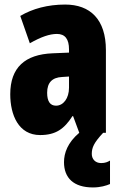

<svg xmlns="http://www.w3.org/2000/svg" viewBox="-20 -583 534 843"><path d="M383 93C383 65 392 44 433 0H445V-363C445 -498 376 -563 266 -563C190 -563 123 -545 69 -513L111 -393C160 -421 198 -434 230 -434C266 -434 283 -411 283 -366V-352L211 -349C90 -344 25 -287 25 -169C25 -79 61 10 156 10C225 10 262 -17 298 -73H301L328 0C277 43 261 89 261 129C261 198 303 240 388 240C421 240 447 232 463 225V122C453 128 442 133 424 133C398 133 383 115 383 93ZM253 -245 283 -247V-198C283 -151 258 -119 226 -119C200 -119 187 -138 187 -176C187 -220 209 -243 253 -245Z"/></svg>

Font: Noto Sans Myanmar ExtraCondensed Black
Style: Regular
Weight: 900
Width: 2
Designer: Monotype Design Team
Foundry: Monotype Imaging Inc.
Version: Version 2.107